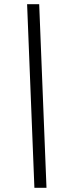

<svg xmlns="http://www.w3.org/2000/svg" viewBox="-20 -780 289 921"><path d="M145 121H203L168 -760H110Z"/></svg>

Font: Noto Serif Condensed SemiBold
Style: Italic
Weight: 600
Width: 3
Italic angle: -12°
Designer: Monotype Design Team
Foundry: Monotype Imaging Inc.
Version: Version 2.014